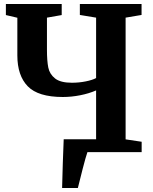

<svg xmlns="http://www.w3.org/2000/svg" viewBox="-20 -763 768 963"><path d="M690.5 -52V0H418.5Q410 24 394.5 84.5Q379 145 370.5 180H291.5Q294.5 54 299.5 -64.5H462V-309.5Q426.5 -294 382.2 -285.2Q338 -276.5 295 -276.5Q171.5 -276.5 119.2 -330.2Q67 -384 67 -485V-674L9.5 -687.5V-743H289.5V-687.5L215.5 -674.5V-513.5Q215.5 -457.5 222.2 -424.2Q229 -391 256.2 -369.5Q283.5 -348 340.5 -348Q376.5 -348 410 -354.8Q443.5 -361.5 462 -371.5V-674.5L380.5 -688V-743H690V-688L610 -674.5V-64Z"/></svg>

Font: Merriweather Text
Style: Bold
Weight: 700
Designer: Eben Sorkin
Foundry: Eben Sorkin
Version: Version 2.100